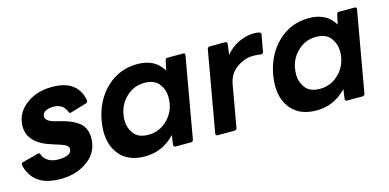

<svg xmlns="http://www.w3.org/2000/svg" viewBox="-57 -825 2291 1132"><g transform="rotate(-15 1088.5 -259.0)"><path d="M202 10Q33 10 2 -128Q2 -142 13 -144L113 -170Q121 -170 123 -161Q147 -105 218 -105Q300 -105 300 -148Q300 -162 284.5 -172Q269 -182 208 -200Q64 -243 64 -347Q64 -432 141 -485Q203 -528 291 -528Q447 -528 471 -398Q471 -385 460 -382Q361 -352 358 -352Q351 -352 348 -360Q329 -413 269 -413Q244 -413 225 -405Q201 -394 201 -371Q201 -339 272 -324L295 -318Q385 -294 416 -253Q438 -222 438 -179Q438 -85 357 -33Q291 10 202 10Z M717 10Q606 10 554 -65Q517 -118 517 -194Q517 -225 523 -259Q544 -378 622.5 -453Q701 -528 812 -528Q920 -528 967 -447L980 -505Q982 -518 994 -518H1090Q1101 -518 1101 -507L1014 -13Q1012 -1 999 0H905Q893 0 893 -13L901 -71Q825 10 717 10ZM770 -108Q832 -108 879 -150Q940 -205 940 -292Q940 -337 912.5 -373.5Q885 -410 823 -410Q761 -410 715 -368Q654 -313 654 -224Q654 -180 681 -144Q708 -108 770 -108Z M1265 0H1161Q1150 0 1150 -11L1237 -505Q1239 -517 1252 -518H1346Q1358 -518 1358 -505L1350 -440Q1384 -482 1430.5 -503.5Q1477 -525 1523 -525Q1566 -525 1566 -511L1547 -405Q1545 -394 1533 -394Q1508 -398 1484 -398Q1432 -398 1384 -364Q1336 -330 1325 -268L1280 -13Q1278 -1 1265 0Z M1764 10Q1653 10 1601 -65Q1564 -118 1564 -194Q1564 -225 1570 -259Q1591 -378 1669.5 -453Q1748 -528 1859 -528Q1967 -528 2014 -447L2027 -505Q2029 -518 2041 -518H2137Q2148 -518 2148 -507L2061 -13Q2059 -1 2046 0H1952Q1940 0 1940 -13L1948 -71Q1872 10 1764 10ZM1817 -108Q1879 -108 1926 -150Q1987 -205 1987 -292Q1987 -337 1959.5 -373.5Q1932 -410 1870 -410Q1808 -410 1762 -368Q1701 -313 1701 -224Q1701 -180 1728 -144Q1755 -108 1817 -108Z"/></g></svg>

Font: YamahaIndonesia935. App
Style: Bold Italic
Weight: 700
Italic angle: -10°
Designer: Dalton Maag Ltd
Foundry: Dalton Maag Ltd
Version: Version 1.002; January 01, 2024; Regular/Italic